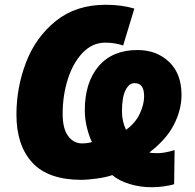

<svg xmlns="http://www.w3.org/2000/svg" viewBox="-20 -745 817 806"><path d="M451 -10Q427 -1 386.5 4.5Q346 10 323 10Q182 10 115.5 -62.5Q49 -135 49 -264Q49 -378 89.5 -483.5Q130 -589 214.5 -657Q299 -725 424 -725Q490 -725 544 -709L497 -554Q462 -566 422 -566Q368 -566 327.5 -524Q287 -482 265 -413.5Q243 -345 243 -267Q243 -205 266 -174Q289 -143 324 -143Q338 -143 350 -145Q362 -147 366 -149Q355 -170 345.5 -207Q336 -244 336 -282Q336 -399 394 -467Q452 -535 557 -535Q637 -535 689.5 -485.5Q742 -436 742 -346Q742 -284 710 -221.5Q678 -159 607 -105Q616 -102 641 -102Q671 -102 713 -115L711 28Q698 33 670 37Q642 41 618 41Q568 41 524 27.5Q480 14 451 -10ZM585 -341Q585 -368 575.5 -382Q566 -396 544 -396Q522 -396 507 -366.5Q492 -337 492 -277Q492 -236 509 -200Q548 -228 566.5 -267Q585 -306 585 -341Z"/></svg>

Font: Noto Sans Display Black
Style: Italic
Weight: 900
Italic angle: -12°
Designer: Monotype Design team
Foundry: Monotype Imaging Inc.
Version: Version 1.000